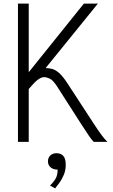

<svg xmlns="http://www.w3.org/2000/svg" viewBox="-20 -790 628 1069"><path d="M80 0V-770H140V-388L447 -770H525L234 -411Q252.5 -411 270.5 -406.2Q288.5 -401.5 309.2 -383.5Q330 -365.5 356.5 -324.5L497 -109Q528 -61 545.8 -37.8Q563.5 -14.5 578 0H502Q492 -9.5 476.5 -31.8Q461 -54 429 -104L298 -308.5Q275 -344 257 -352.2Q239 -360.5 225.5 -360.5Q210.5 -360.5 191.5 -346.8Q172.5 -333 140 -294.5V0ZM287 259 258.5 243Q275 227.5 287.8 207.8Q300.5 188 301 154.5Q276.5 154.5 261.8 141.8Q247 129 247 109Q247 87.5 260.5 75.2Q274 63 294.5 63Q318.5 63 332.2 77.8Q346 92.5 346 127Q346 157.5 335.5 182.8Q325 208 311.2 227.2Q297.5 246.5 287 259Z"/></svg>

Font: Junction Light
Style: Regular
Weight: 300
Designer: Caroline Hadilaksono
Foundry: Caroline Hadilaksono, Tyler Finck, The League of Moveable Type
Version: Version 2.000; ttfautohint (v1.8.3)